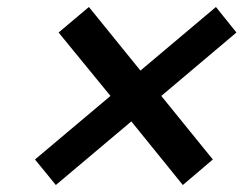

<svg xmlns="http://www.w3.org/2000/svg" viewBox="-20 -616 690 544"><path d="M138.2 -91.8 79.1 -164.1 293 -344.2 146 -523.9 231.9 -596.2 377.9 -416 591.8 -596.2 649.9 -523.9 437 -344.2 583 -164.1 498 -91.8 352.1 -272Z"/></svg>

Font: Involve SemiBold Oblique
Style: Italic
Weight: 600
Italic angle: -10.5°
Designer: Stefan Peev
Foundry: Context Ltd.
Version: Version 1.001